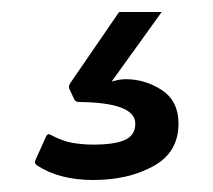

<svg xmlns="http://www.w3.org/2000/svg" viewBox="-20 -50 355 320"><path d="M135.5 250Q78.5 250 41.5 225.5Q36.5 222 39 217L57 177Q59.5 172 64 174.5Q83.5 185 100.2 188Q117 191 135.5 191Q171 191 188.2 183.2Q205.5 175.5 205.5 156Q205.5 121 112 120Q105.5 120 103.5 115L95.5 98Q93.5 94 97.5 88L178.5 -30H249.5L166 86Q179 82 189.5 82Q222 82 249.8 100.2Q277.5 118.5 277.5 156Q277.5 204 235.5 227Q193.5 250 135.5 250Z"/></svg>

Font: MFEK Sans
Style: Regular
Weight: 400
Designer: Owen Earl
Foundry: indestructible type*
Version: Version 0.001; ttfautohint (v1.8.4.7-5d5b)